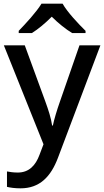

<svg xmlns="http://www.w3.org/2000/svg" viewBox="-20 -786 567 1046"><path d="M321 -766H206C179 -721 119 -656 82 -618V-606H154C189 -628 226 -659 262 -695C298 -659 338 -627 373 -606H446V-618C408 -655 346 -721 321 -766ZM1 -539 217 0 195 58C174 115 138 154 77 154C54 154 32 151 18 148V232C35 236 59 240 92 240C196 240 257 177 296 73L527 -539H413L307 -234C290 -186 275 -136 268 -102H264C258 -144 244 -186 227 -233L115 -539Z"/></svg>

Font: Noto Sans Devanagari UI Medium
Style: Regular
Weight: 500
Designer: Jelle Bosma - Monotype Design Team
Foundry: Monotype Imaging Inc.
Version: Version 2.004